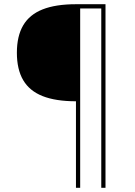

<svg xmlns="http://www.w3.org/2000/svg" viewBox="-20 -750 640 910"><path d="M340 -270Q244 -270 182 -294.5Q120 -319 90 -370Q60 -421 60 -500Q60 -579 90 -630Q120 -681 182 -705.5Q244 -730 340 -730H480V140H460V-710H360V140H340Z"/></svg>

Font: M PLUS Code Latin Expanded Thin
Style: Regular
Weight: 250
Width: 7
Designer: Coji Morishita
Foundry: UNDERFOREST DESIGN
Version: Version 1.002; ttfautohint (v1.8.3)